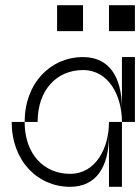

<svg xmlns="http://www.w3.org/2000/svg" viewBox="-20 -720 540 740"><path d="M75 -250H25C25 -100 125 0 250 0C350 0 400 -75 400 -200V0H450V-250H400C400 -150 350 -50 250 -50C150 -50 75 -125 75 -250ZM75 -250H125C125 -375 200 -450 300 -450C400 -450 450 -350 450 -250H500V-500H450V-300C450 -425 400 -500 300 -500C175 -500 75 -400 75 -250ZM200 -600H300V-700H200ZM400 -600H500V-700H400Z"/></svg>

Font: LS-VG5000 Light Shifted
Style: Regular
Weight: 400
Designer: Justin Bihan, 2021
Foundry: Justin Bihan, 2021
Version: Version 1.000;Glyphs 3.1.2 (3151)